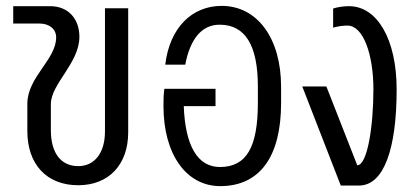

<svg xmlns="http://www.w3.org/2000/svg" viewBox="-20 -622 1424 653"><path d="M246 8C350 8 416 -62 416 -172V-594H337V-175C337 -101 301 -57 246 -57C187 -57 153 -102 153 -179V-268C153 -337 250 -407 250 -497C250 -559 211 -601 151 -601H25V-542H114C148 -542 171 -523 171 -495C171 -419 73 -360 73 -269V-176C73 -64 138 8 246 8Z M729 11C864 11 936 -90 936 -271V-327C936 -492 855 -602 734 -602C633 -602 557 -528 542 -402H610C627 -491 667 -538 727 -538C814 -538 857 -468 857 -328V-272C857 -121 818 -54 728 -54C652 -54 610 -126 605 -261H713V-320H539C536 -300 536 -281 536 -261C536 -98 613 11 729 11Z M1139 9H1201C1285 9 1329 -114 1329 -318C1329 -488 1263 -601 1167 -601C1148 -601 1128 -598 1113 -593V-528C1131 -533 1147 -535 1162 -535C1215 -535 1250 -438 1250 -318C1250 -195 1230 -60 1195 -60L1090 -328H1008Z"/></svg>

Font: Vanilla Cream Book
Style: Regular
Weight: 400
Designer: Jeremy Tribby, Jinavaṁso
Foundry: Tribby Type
Version: Version 1.422;Glyphs 3.1.2 (3151)